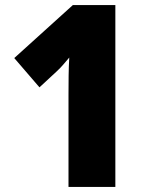

<svg xmlns="http://www.w3.org/2000/svg" viewBox="-20 -785 584 754"><path d="M433 -51H249V-413Q249 -451 249.5 -488.5Q250 -526 252 -559Q240 -545 229 -532Q218 -519 203 -505L135 -442L36 -557L266 -765H433Z"/></svg>

Font: Noto Sans Tamil UI SemiCondensed Black
Style: Regular
Weight: 900
Width: 4
Designer: Jelle Bosma - Monotype Design Team
Foundry: Monotype Imaging Inc.
Version: Version 2.004; ttfautohint (v1.8.4.7-5d5b)